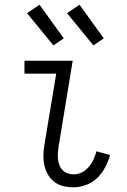

<svg xmlns="http://www.w3.org/2000/svg" viewBox="-20 -788 540 816"><path d="M293 8Q270 8 249 3Q228 -2 211 -15Q194 -28 183.5 -46.5Q173 -65 168.5 -85.5Q164 -106 164.5 -129Q165 -152 169 -174L219 -475H84V-530H289L229 -165Q227 -152 226 -138.5Q225 -125 226.5 -111.5Q228 -98 232.5 -86Q237 -74 246 -65Q255 -56 267 -51.5Q279 -47 293 -47Q311 -47 328 -55.5Q345 -64 357.5 -79Q370 -94 377.5 -110.5Q385 -127 390 -145L448 -129Q440 -102 427 -77Q414 -52 393.5 -32Q373 -12 346 -2Q319 8 293 8ZM377 -595 265 -732 318 -768 421 -625ZM207 -595 95 -732 148 -768 251 -625Z"/></svg>

Font: Iosevka Slab Light
Style: Italic
Weight: 300
Italic angle: -9°
Monospace: yes
Designer: Belleve Invis
Foundry: Belleve Invis
Version: Version 11.1.1; ttfautohint (v1.8.3)